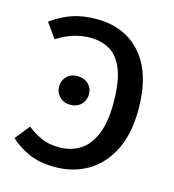

<svg xmlns="http://www.w3.org/2000/svg" viewBox="-109 -814 834 919"><g transform="rotate(15 307.5 -354.0)"><path d="M258.5 -722.1Q398.5 -722.1 480.3 -627.7Q562.1 -533.3 562.1 -354.9Q562.1 -234.9 520.8 -152.6Q479.5 -70.3 408.2 -28.2Q336.9 13.8 246.7 13.8Q168.7 13.8 114.4 -11Q60 -35.9 24.6 -70.3L82.1 -142.6Q110.8 -120 148.2 -101.3Q185.6 -82.6 242.6 -82.6Q298.5 -82.6 342.8 -109.7Q387.2 -136.9 412.8 -196.9Q438.5 -256.9 438.5 -354.9Q438.5 -454.9 416.2 -514.9Q393.8 -574.9 352.1 -601.5Q310.3 -628.2 250.8 -628.2Q166.7 -628.2 87.2 -576.4L34.9 -649.7Q83.6 -685.1 135.6 -703.6Q187.7 -722.1 258.5 -722.1ZM240.3 -434.9Q273 -434.9 293.7 -414.8Q314.3 -394.7 314.3 -364.5Q314.3 -334.3 293.7 -313.7Q273 -293 240.3 -293Q207.6 -293 187 -313.7Q166.4 -334.3 166.4 -364.5Q166.4 -394.7 187 -414.8Q207.6 -434.9 240.3 -434.9Z"/></g></svg>

Font: Fira Code Medium
Style: Regular
Weight: 500
Designer: Carrois Corporate, Edenspiekermann AG, Nikita Prokopov
Foundry: Carrois Corporate, Edenspiekermann AG, Nikita Prokopov
Version: Version 6.002